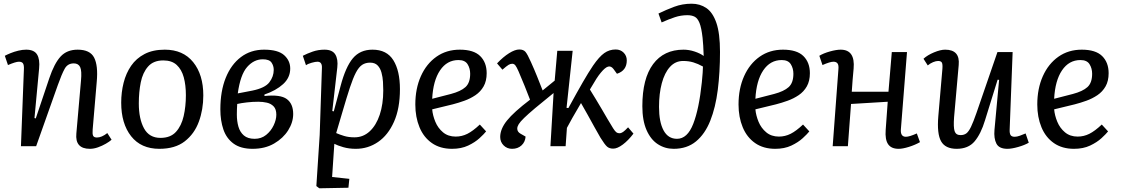

<svg xmlns="http://www.w3.org/2000/svg" viewBox="-20 -789 6047 1036"><path d="M582 -35Q571 -25 551 -13.5Q531 -2 508.5 6Q486 14 465 14Q384 14 392 -69L417 -354Q422 -407 412.5 -427Q403 -447 378 -447Q345 -447 329 -418Q313 -389 292 -330L175 0H93L109 -416Q110 -438 104 -447Q98 -456 82 -456Q65 -456 23 -438L6 -488Q17 -494 36.5 -502Q56 -510 78.5 -515.5Q101 -521 121 -521Q164 -521 180 -495Q196 -469 191 -419L166 -152L173 -150L246 -367Q273 -447 307 -484Q341 -521 399 -521Q466 -521 488 -478Q510 -435 502 -348L480 -90Q478 -66 482.5 -56.5Q487 -47 503 -47Q529 -47 559 -71Z M840 14Q741 14 687.5 -54Q634 -122 634 -235Q634 -291 647 -342.5Q660 -394 687.5 -434Q715 -474 760 -497.5Q805 -521 869 -521Q968 -521 1022.5 -453.5Q1077 -386 1077 -274Q1077 -198 1053 -132.5Q1029 -67 977 -26.5Q925 14 840 14ZM846 -45Q900 -45 929.5 -77.5Q959 -110 971 -162.5Q983 -215 983 -275Q983 -330 971.5 -372Q960 -414 933.5 -438.5Q907 -463 861 -463Q808 -463 779 -430Q750 -397 739.5 -344.5Q729 -292 729 -231Q729 -148 757 -96.5Q785 -45 846 -45Z M1343 14Q1279 14 1240.5 -14Q1202 -42 1185.5 -90Q1169 -138 1169 -199Q1169 -297 1198 -369Q1227 -441 1280 -481Q1333 -521 1405 -521Q1480 -521 1513 -491.5Q1546 -462 1546 -419Q1546 -370 1507.5 -335Q1469 -300 1407 -279V-271Q1493 -280 1527.5 -254.5Q1562 -229 1562 -174Q1562 -129 1535 -86Q1508 -43 1459 -14.5Q1410 14 1343 14ZM1263 -285 1341 -300Q1410 -314 1433.5 -345Q1457 -376 1457 -412Q1457 -434 1445 -451.5Q1433 -469 1398 -469Q1350 -469 1313.5 -427.5Q1277 -386 1263 -285ZM1354 -40Q1390 -40 1416 -61Q1442 -82 1456.5 -112.5Q1471 -143 1471 -170Q1471 -200 1456.5 -215Q1442 -230 1420 -235Q1398 -240 1374 -240Q1343 -240 1312.5 -236.5Q1282 -233 1260 -228Q1259 -215 1258.5 -200Q1258 -185 1258 -171Q1258 -135 1266.5 -105.5Q1275 -76 1296 -58Q1317 -40 1354 -40Z M1717 -421Q1719 -456 1693 -456Q1682 -456 1662 -450.5Q1642 -445 1631 -437L1614 -488Q1637 -500 1667 -510.5Q1697 -521 1731 -521Q1773 -521 1789 -495.5Q1805 -470 1800 -425L1773 -190L1781 -188L1818 -326Q1845 -428 1884 -474.5Q1923 -521 1990 -521Q2067 -521 2102.5 -464Q2138 -407 2138 -308Q2138 -204 2106 -132Q2074 -60 2020 -23Q1966 14 1900 14Q1863 14 1832 5Q1801 -4 1784 -13L1772 166L1865 176L1860 224L1703 227L1687 215L1705 -61ZM1977 -451Q1952 -451 1934 -439Q1916 -427 1900.5 -397.5Q1885 -368 1868 -316.5Q1851 -265 1828 -186L1794 -71Q1812 -63 1836.5 -55.5Q1861 -48 1893 -48Q1940 -48 1975 -80.5Q2010 -113 2029 -170Q2048 -227 2048 -301Q2048 -322 2046.5 -347.5Q2045 -373 2038.5 -397Q2032 -421 2017.5 -436Q2003 -451 1977 -451Z M2461 -521Q2536 -521 2571 -486.5Q2606 -452 2606 -394Q2606 -352 2589.5 -323Q2573 -294 2545.5 -275.5Q2518 -257 2486 -245.5Q2454 -234 2423 -226L2312 -199Q2315 -166 2329 -132Q2343 -98 2370.5 -75Q2398 -52 2439 -52Q2472 -52 2502 -67Q2532 -82 2569 -117L2603 -80Q2592 -66 2567.5 -43.5Q2543 -21 2506 -3.5Q2469 14 2419 14Q2355 14 2310.5 -17Q2266 -48 2243.5 -102.5Q2221 -157 2221 -225Q2221 -311 2251 -378Q2281 -445 2335 -483Q2389 -521 2461 -521ZM2517 -391Q2517 -420 2503 -442.5Q2489 -465 2454 -465Q2392 -465 2354.5 -409.5Q2317 -354 2312 -256L2413 -282Q2466 -296 2491.5 -319Q2517 -342 2517 -391Z M3037 -207 3047 -206Q3094 -292 3124.5 -345Q3155 -398 3180 -435Q3213 -483 3240.5 -502.5Q3268 -522 3302 -522Q3328 -522 3345 -505Q3362 -488 3362 -463Q3362 -408 3309 -391L3290 -417Q3277 -434 3261 -429.5Q3245 -425 3222 -397Q3211 -384 3198 -364Q3185 -344 3163 -306Q3177 -284 3194 -255.5Q3211 -227 3228 -198.5Q3245 -170 3258 -147Q3278 -113 3288.5 -96.5Q3299 -80 3306 -75Q3313 -70 3322 -70Q3332 -70 3342 -77Q3352 -84 3369 -102L3398 -68Q3370 -31 3340.5 -9Q3311 13 3289 13Q3268 13 3255.5 2Q3243 -9 3220 -46Q3206 -70 3188 -102.5Q3170 -135 3151 -169.5Q3132 -204 3115 -233Q3059 -138 3039 -99L3032 0H2950L2967 -287Q2906 -238 2867.5 -205.5Q2829 -173 2808 -152.5Q2787 -132 2779 -119Q2771 -106 2771 -95Q2771 -78 2788 -68L2816 -52Q2814 -23 2794 -4.5Q2774 14 2743 14Q2716 14 2697.5 -4.5Q2679 -23 2679 -50Q2679 -93 2715.5 -138.5Q2752 -184 2840 -251Q2827 -286 2811 -325Q2795 -364 2778 -404Q2768 -427 2761 -436Q2754 -445 2744 -445Q2734 -445 2724 -439Q2714 -433 2691 -413L2662 -447Q2695 -482 2727 -502Q2759 -522 2782 -522Q2804 -522 2815 -509.5Q2826 -497 2845 -454Q2863 -414 2877.5 -378Q2892 -342 2908 -301L2973 -354L2987 -515H3070Z M3533 -716Q3574 -736 3618 -752.5Q3662 -769 3712 -769Q3757 -769 3791.5 -745.5Q3826 -722 3845.5 -665.5Q3865 -609 3865 -509Q3865 -399 3853 -304Q3841 -209 3812.5 -137.5Q3784 -66 3735.5 -26Q3687 14 3615 14Q3568 14 3529.5 -11Q3491 -36 3468.5 -87.5Q3446 -139 3446 -216Q3446 -365 3504 -443Q3562 -521 3668 -521Q3698 -521 3728 -511Q3758 -501 3777 -487Q3776 -520 3774.5 -542.5Q3773 -565 3771 -585Q3765 -639 3754.5 -665Q3744 -691 3728 -699Q3712 -707 3689 -707Q3654 -707 3621 -696Q3588 -685 3550 -668ZM3633 -40Q3689 -40 3720.5 -120.5Q3752 -201 3767 -345Q3773 -405 3773 -430Q3746 -445 3721 -452.5Q3696 -460 3666 -460Q3624 -460 3595 -428Q3566 -396 3551 -340Q3536 -284 3536 -212Q3536 -131 3560.5 -85.5Q3585 -40 3633 -40Z M4205 -521Q4280 -521 4315 -486.5Q4350 -452 4350 -394Q4350 -352 4333.5 -323Q4317 -294 4289.5 -275.5Q4262 -257 4230 -245.5Q4198 -234 4167 -226L4056 -199Q4059 -166 4073 -132Q4087 -98 4114.5 -75Q4142 -52 4183 -52Q4216 -52 4246 -67Q4276 -82 4313 -117L4347 -80Q4336 -66 4311.5 -43.5Q4287 -21 4250 -3.5Q4213 14 4163 14Q4099 14 4054.5 -17Q4010 -48 3987.5 -102.5Q3965 -157 3965 -225Q3965 -311 3995 -378Q4025 -445 4079 -483Q4133 -521 4205 -521ZM4261 -391Q4261 -420 4247 -442.5Q4233 -465 4198 -465Q4136 -465 4098.5 -409.5Q4061 -354 4056 -256L4157 -282Q4210 -296 4235.5 -319Q4261 -342 4261 -391Z M4770 -240 4572 -228 4555 0H4473L4504 -416Q4506 -438 4499 -447Q4492 -456 4477 -456Q4459 -456 4418 -438L4401 -488Q4424 -502 4458.5 -511.5Q4493 -521 4516 -521Q4595 -521 4586 -419Q4583 -388 4580.5 -357Q4578 -326 4576 -294H4774L4792 -508H4874L4841 -91Q4838 -51 4868 -51Q4887 -51 4927 -69L4944 -22Q4918 -7 4884.5 3.5Q4851 14 4829 14Q4789 14 4772 -11Q4755 -36 4759 -88Z M4963 -472Q4985 -492 5020 -506.5Q5055 -521 5080 -521Q5161 -521 5153 -438L5128 -156Q5124 -102 5131 -81Q5138 -60 5163 -60Q5182 -60 5194.5 -69.5Q5207 -79 5219.5 -105Q5232 -131 5249 -180L5362 -508H5444L5428 -91Q5427 -69 5433 -60Q5439 -51 5455 -51Q5467 -51 5482.5 -56.5Q5498 -62 5514 -69L5531 -19Q5509 -6 5474 4Q5439 14 5416 14Q5371 14 5356.5 -14Q5342 -42 5346 -88L5371 -358L5363 -359L5295 -140Q5273 -67 5239 -26.5Q5205 14 5142 14Q5081 14 5058 -26.5Q5035 -67 5043 -162L5065 -417Q5067 -443 5062 -451.5Q5057 -460 5042 -460Q5030 -460 5014.5 -453.5Q4999 -447 4986 -436Z M5817 -521Q5892 -521 5927 -486.5Q5962 -452 5962 -394Q5962 -352 5945.5 -323Q5929 -294 5901.5 -275.5Q5874 -257 5842 -245.5Q5810 -234 5779 -226L5668 -199Q5671 -166 5685 -132Q5699 -98 5726.5 -75Q5754 -52 5795 -52Q5828 -52 5858 -67Q5888 -82 5925 -117L5959 -80Q5948 -66 5923.5 -43.5Q5899 -21 5862 -3.5Q5825 14 5775 14Q5711 14 5666.5 -17Q5622 -48 5599.5 -102.5Q5577 -157 5577 -225Q5577 -311 5607 -378Q5637 -445 5691 -483Q5745 -521 5817 -521ZM5873 -391Q5873 -420 5859 -442.5Q5845 -465 5810 -465Q5748 -465 5710.5 -409.5Q5673 -354 5668 -256L5769 -282Q5822 -296 5847.5 -319Q5873 -342 5873 -391Z"/></svg>

Font: Literata 12pt
Style: Italic
Weight: 400
Italic angle: -2°
Designer: Latin by Veronika Burian and Jose Scaglione. Greek by Irene Vlachou. Cyrillic by Vera Evstafieva
Foundry: TypeTogether
Version: Version 3.002